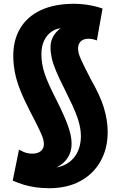

<svg xmlns="http://www.w3.org/2000/svg" viewBox="-20 -770 635 1011"><path d="M239 221Q203 221 170 216.5Q137 212 106.5 203Q76 194 47 181L80 18Q93 25 104.5 30Q116 35 127.5 37Q139 39 150 39Q169 39 182.5 33Q196 27 203.5 16Q211 5 211 -11Q211 -30 203 -50.5Q195 -71 180 -102Q165 -133 141 -178Q106 -246 86.5 -295.5Q67 -345 59 -386Q51 -427 50 -467Q48 -555 85 -618.5Q122 -682 194 -716Q266 -750 369 -750Q408 -750 447 -743.5Q486 -737 520 -725L490 -557Q477 -562 466.5 -564Q456 -566 446 -566Q419 -566 405 -552Q391 -538 391 -514Q391 -503 394.5 -489.5Q398 -476 406.5 -457Q415 -438 427.5 -413Q440 -388 458 -353Q482 -311 499.5 -273.5Q517 -236 527 -202.5Q537 -169 542 -137.5Q547 -106 547 -75Q547 13 509 80Q471 147 402 184Q333 221 239 221ZM242 114Q285 114 315.5 100.5Q346 87 366.5 63.5Q387 40 396.5 10Q406 -20 406 -53Q406 -75 402 -97.5Q398 -120 388.5 -148.5Q379 -177 362 -214Q345 -251 320 -301Q291 -358 275 -396.5Q259 -435 252.5 -464Q246 -493 246 -521Q246 -553 260.5 -578.5Q275 -604 298 -620Q321 -636 347 -638L375 -604Q359 -614 345.5 -618Q332 -622 313 -622Q280 -622 254 -605Q228 -588 213 -557.5Q198 -527 198 -485Q198 -460 202 -434.5Q206 -409 215.5 -381Q225 -353 240.5 -319Q256 -285 278 -242Q299 -200 314 -166.5Q329 -133 338.5 -106Q348 -79 352.5 -56.5Q357 -34 357 -13Q357 28 337.5 59Q318 90 285 107.5Q252 125 209 124L172 98Q188 106 206.5 110Q225 114 242 114Z"/></svg>

Font: Georama ExtraBold
Style: Regular
Weight: 800
Designer: Jean-Baptiste Levee
Foundry: Production Type
Version: Version 1.001